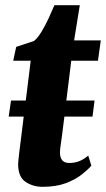

<svg xmlns="http://www.w3.org/2000/svg" viewBox="-20 -711 409 741"><path d="M13.5 -261 22.5 -323H79.5L98.5 -476.5H31L42.5 -530L111.5 -553Q126 -565 140.2 -588.5Q154.5 -612 167.2 -639.5Q180 -667 190 -691H288L266 -555H369L358 -476.5H255L236 -323H345L337 -261H228.5L219.5 -189.5Q216.5 -165.5 214 -150Q211.5 -134.5 211.5 -122Q211.5 -82 247.5 -82Q267 -82 284.5 -88.5Q302 -95 320.5 -110.5L332.5 -71.5Q318.5 -55.5 294.2 -36.5Q270 -17.5 233.2 -3.8Q196.5 10 144 10Q107.5 10 78.8 -9Q50 -28 50 -78Q50 -81.5 50.8 -90Q51.5 -98.5 54.2 -121.8Q57 -145 63 -192L71.5 -261Z"/></svg>

Font: Merriweather Black
Style: Italic
Weight: 900
Italic angle: -7.8°
Designer: Eben Sorkin
Foundry: Eben Sorkin
Version: Version 2.200;gftools[0.9.31]